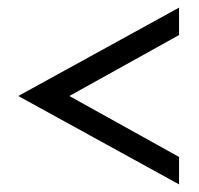

<svg xmlns="http://www.w3.org/2000/svg" viewBox="-20 -534 522 504"><path d="M28 -282 450 -50V-122L162 -282L450 -442V-514Z"/></svg>

Font: Charger Pro
Style: Regular
Weight: 400
Designer: Jasper
Foundry: Cannot Into Space Fonts
Version: Version 1.09